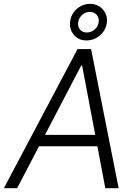

<svg xmlns="http://www.w3.org/2000/svg" viewBox="-53 -984 698 1004"><path d="M36.6 0H-32.7L352.5 -727.5H423.3L567.4 0H497.6L376.5 -641.1H371.6ZM133.3 -278.8H493.7L483.9 -219.2H123ZM399.9 -772.5Q358.4 -772 333.3 -801.8Q308.1 -831.5 314 -873Q317.4 -899.4 332.3 -919.7Q347.2 -939.9 369.6 -951.9Q392.1 -963.9 418 -963.9Q460.4 -963.4 485.8 -933.6Q511.2 -903.8 505.4 -862.8Q501.5 -836.9 486.1 -816.4Q470.7 -795.9 448.2 -784.2Q425.8 -772.5 399.9 -772.5ZM400.9 -814Q423.3 -814 441.7 -829.3Q460 -844.7 462.9 -867.7Q466.3 -890.1 453.1 -906Q439.9 -921.9 417 -921.9Q395 -921.9 377.2 -906.5Q359.4 -891.1 356 -867.7Q352.5 -845.2 365.5 -829.6Q378.4 -814 400.9 -814Z"/></svg>

Font: Inter Tight Light
Style: Italic
Weight: 300
Italic angle: -9.39999°
Designer: Rasmus Andersson
Foundry: rsms
Version: Version 3.004